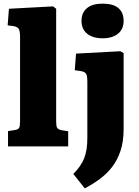

<svg xmlns="http://www.w3.org/2000/svg" viewBox="-20 -803 765 1053"><path d="M24 0V-84L62 -90Q80 -93 85 -102Q90 -111 90 -139V-599Q90 -632 83 -644Q76 -656 53 -660L22 -664L29 -755L271 -768L288 -755V-137Q288 -111 293.5 -102Q299 -93 318 -89L354 -83V0ZM445 230 382 151Q403 130 418 108.5Q433 87 442 64Q451 41 455 13.5Q459 -14 459 -47V-353Q459 -387 452.5 -398Q446 -409 424 -413L390 -418L397 -509L640 -522L658 -512V-95Q658 -27 641 24Q624 75 595 112.5Q566 150 527.5 178.5Q489 207 445 230ZM543 -593Q489 -593 458 -618Q427 -643 427 -689Q427 -733 456.5 -758Q486 -783 543 -783Q601 -783 629.5 -758.5Q658 -734 658 -688Q658 -643 627 -618Q596 -593 543 -593Z"/></svg>

Font: Literata ExtraBold
Style: Regular
Weight: 800
Designer: Latin by Veronika Burian and Jose Scaglione. Greek by Irene Vlachou. Cyrillic by Vera Evstafieva.
Foundry: TypeTogether
Version: Version 3.103;gftools[0.9.29]